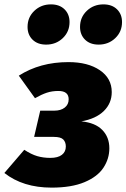

<svg xmlns="http://www.w3.org/2000/svg" viewBox="-46 -838 578 878"><path d="M465 -417Q465 -366 429 -330.5Q393 -295 326 -283Q389 -277 421.5 -244Q454 -211 454 -160Q454 -112 427 -71Q400 -30 340.5 -5Q281 20 190 20Q59 20 -26 -47L65 -153Q97 -132 124.5 -124Q152 -116 184 -116Q219 -116 237 -130Q255 -144 255 -168Q255 -188 243.5 -200Q232 -212 200 -212H110L138 -332H203Q232 -332 250 -346Q268 -360 268 -384Q268 -422 221 -422Q192 -422 168 -414Q144 -406 114 -389L40 -492Q137 -554 267 -554Q356 -554 410.5 -517Q465 -480 465 -417ZM80 -715Q80 -759 111 -788.5Q142 -818 187 -818Q226 -818 249 -795.5Q272 -773 272 -737Q272 -693 241 -663.5Q210 -634 165 -634Q126 -634 103 -656.5Q80 -679 80 -715ZM320 -715Q320 -759 351 -788.5Q382 -818 427 -818Q466 -818 489 -795.5Q512 -773 512 -737Q512 -693 481 -663.5Q450 -634 405 -634Q366 -634 343 -656.5Q320 -679 320 -715Z"/></svg>

Font: FiraGO Heavy
Style: Italic
Weight: 900
Italic angle: -8°
Designer: bBox Type GmbH
Foundry: bBox Type GmbH
Version: Version 1.001